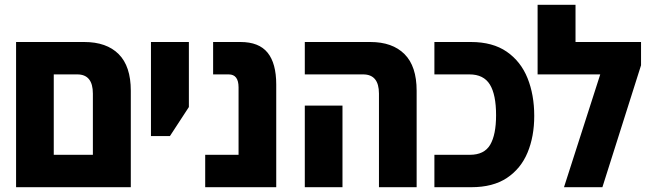

<svg xmlns="http://www.w3.org/2000/svg" viewBox="-20 -780 2709 800"><path d="M47 0V-605H331Q424 -605 474.5 -554.5Q525 -504 525 -402V0ZM204 -135H367V-390Q367 -470 302 -470H204Z M609 -213V-605H767V-334L688 -213Z M835 0V-135H974V-416Q974 -470 933 -470H868V-605H982Q1059 -605 1095 -560.5Q1131 -516 1131 -428V0Z M1559 0V-390Q1559 -470 1493 -470H1250V-605H1523Q1615 -605 1665.5 -554.5Q1716 -504 1716 -402V0ZM1250 0V-340H1407V0Z M1790 0V-135H1938Q1998 -135 2022.5 -177Q2047 -219 2047 -300Q2047 -386 2021 -428Q1995 -470 1936 -470H1790V-605H1942Q2033 -605 2091.5 -564.5Q2150 -524 2178 -454.5Q2206 -385 2206 -297Q2206 -211 2178 -144Q2150 -77 2092 -38.5Q2034 0 1944 0Z M2378 -605H2651V-508L2490 0H2330L2481 -470H2220V-760H2378Z"/></svg>

Font: Noto Sans Hebrew Condensed ExtraBold
Style: Regular
Weight: 800
Width: 3
Designer: Monotype Design Team
Foundry: Monotype Imaging Inc.
Version: Version 2.004; ttfautohint (v1.8.4.7-5d5b)